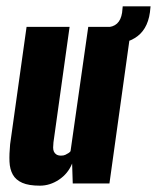

<svg xmlns="http://www.w3.org/2000/svg" viewBox="-20 -580 496 607"><path d="M106 7Q71 7 50.5 -2Q30 -11 20.5 -28Q11 -45 10 -69Q9 -93 12 -124L64 -495H200L149 -130Q148 -121 148 -113.5Q148 -106 150.5 -100.5Q153 -95 158.5 -91.5Q164 -88 173 -88Q181 -88 186.5 -90.5Q192 -93 196.5 -96Q201 -99 203 -102L259 -495H395L326 0H210L208 -63Q195 -31 166.5 -12Q138 7 106 7ZM290 -435 297 -494H316Q359 -494 366 -540L368 -560H456L454 -541Q446 -483 405 -459Q364 -435 290 -435Z"/></svg>

Font: Alumni Sans ExtraBold
Style: Italic
Weight: 800
Italic angle: -8°
Designer: Robert E. Leuschke
Foundry: Robert E. Leuschke
Version: Version 1.016